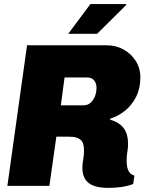

<svg xmlns="http://www.w3.org/2000/svg" viewBox="-20 -907 722 937"><path d="M508 10Q468 10 440 0.5Q412 -9 397 -30.5Q382 -52 382 -88Q382 -108 386 -128Q390 -148 390 -171Q390 -188 387 -201Q384 -214 375.5 -222.5Q367 -231 353 -235.5Q339 -240 316 -240H255L221 0H16L112 -686H500Q546 -686 583 -665.5Q620 -645 642.5 -609.5Q665 -574 665 -529Q665 -476 644.5 -435Q624 -394 590.5 -367Q557 -340 518 -328L517 -323Q541 -316 557.5 -305.5Q574 -295 584.5 -280.5Q595 -266 600 -247Q605 -228 605 -205Q605 -184 601.5 -166Q598 -148 598 -122Q598 -106 601 -91Q604 -76 612.5 -65Q621 -54 636 -50L630 -9Q601 2 569 6Q537 10 508 10ZM277 -393H387Q408 -393 422 -405.5Q436 -418 443.5 -437.5Q451 -457 451 -479Q451 -500 439.5 -514.5Q428 -529 405 -529H295ZM313 -742 421 -887H595L597 -884L454 -742Z"/></svg>

Font: Chivo Medium Black
Style: Italic
Weight: 900
Italic angle: -8.05°
Version: Version 2.002